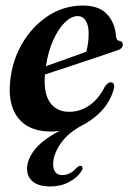

<svg xmlns="http://www.w3.org/2000/svg" viewBox="-20 -464 463 692"><path d="M272.5 154.5Q258.5 176 229 192Q199.5 208 162 208Q120.5 208 99 191Q77.5 174 77.5 144Q77.5 111.5 104 76.8Q130.5 42 194.5 7.5Q184.5 9 177.8 9.5Q171 10 163.5 10Q84.5 10 46.2 -37.8Q8 -85.5 16.5 -170Q23.5 -244.5 59.8 -306.8Q96 -369 153 -406.5Q210 -444 279 -444Q338 -444 366.8 -411.8Q395.5 -379.5 398 -333Q399.5 -317.5 411.5 -316.5Q422 -315 422.5 -304Q423 -288 401 -282Q370 -271 327 -256.8Q284 -242.5 236 -226.5Q188 -210.5 142 -195.5Q136.5 -129 160 -95Q183.5 -61 229.5 -61Q268.5 -61 302 -84Q335.5 -107 358 -152Q369.5 -168 380 -167.5Q387 -167 389.8 -161.5Q392.5 -156 391.5 -149Q371 -62 274 -11Q223 16.5 197.5 54.8Q172 93 171.5 126Q171.5 167 204.5 167Q233 167 256 141Q265.5 132 273 134Q276.5 135.5 277.5 140.8Q278.5 146 272.5 154.5ZM260 -406Q237 -406 213.8 -383.2Q190.5 -360.5 172 -319.8Q153.5 -279 145.5 -225.5Q181.5 -238 218.8 -251.5Q256 -265 291 -277.5Q295.5 -295 297.5 -310.2Q299.5 -325.5 299.5 -342.5Q300 -371 289.5 -388.5Q279 -406 260 -406Z"/></svg>

Font: Fraunces 144pt S050 SemiBold
Style: Italic
Weight: 600
Italic angle: -16°
Version: Version 1.000; ttfautohint (v1.8.3)